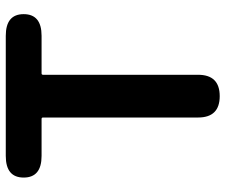

<svg xmlns="http://www.w3.org/2000/svg" viewBox="-78 -703 781 665"><g transform="rotate(-90 312.5 -370.5)"><path d="M312 0Q238 0 238 -75V-612Q238 -617 233 -617H105Q30 -617 30 -679Q30 -741 105 -741H521Q596 -741 596 -679Q596 -617 521 -617H391Q386 -617 386 -612V-75Q386 0 312 0Z"/></g></svg>

Font: Resource Han Rounded JP
Style: Bold
Weight: 700
Designer: Cyano Hao (round all glyphs); Ryoko NISHIZUKA 西塚涼子 (kana, bopomofo & ideographs); Paul D. Hunt (Latin, Greek & Cyrillic)
Foundry: Cyano Hao
Version: 0.990